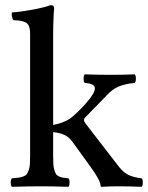

<svg xmlns="http://www.w3.org/2000/svg" viewBox="-20 -719 571 741"><path d="M185.1 -209V-122.1Q185.1 -101.1 185.8 -87.2Q186.5 -73.2 189.7 -63Q192.9 -52.7 196 -47.4Q199.2 -42 207.3 -38.3Q215.3 -34.7 222.7 -33.4Q230 -32.2 244.1 -30.8Q248.5 -26.4 248.5 -14.4Q248.5 -2.4 244.1 2Q179.7 0 141.1 0Q90.3 0 25.9 2Q21.5 -2.4 21.5 -14.4Q21.5 -26.4 25.9 -30.8Q43 -32.2 52 -33.4Q61 -34.7 70.6 -38.3Q80.1 -42 83.7 -47.4Q87.4 -52.7 91.1 -63.2Q94.7 -73.7 95.5 -87.2Q96.2 -100.6 96.2 -122.1V-589.8Q96.2 -619.6 83 -629.9Q69.8 -640.1 32.2 -641.1Q27.8 -645.5 26.1 -654.8Q24.4 -664.1 25.9 -670.9Q60.1 -673.3 107.4 -682.1Q154.8 -690.9 174.8 -699.2Q189 -699.2 189 -688Q189 -687 188.5 -681.9Q188 -676.8 187.5 -667.7Q187 -658.7 186.5 -647Q186 -635.3 185.5 -618.2Q185.1 -601.1 185.1 -583V-236.8Q224.6 -244.1 250 -261.2Q275.9 -280.3 311 -319.6Q346.2 -358.9 346.2 -377.9Q346.2 -396.5 307.1 -398.9Q302.7 -403.3 302.7 -415.5Q302.7 -427.7 307.1 -432.1Q356.9 -430.2 409.2 -430.2Q454.1 -430.2 500 -432.1Q504.4 -427.7 504.4 -415.5Q504.4 -403.3 500 -398.9Q463.4 -395.5 438.5 -385.3Q413.6 -375 390.1 -349.1L308.1 -265.1Q304.2 -261.2 304.2 -254.9Q304.2 -250 311 -241.2L439.9 -74.2Q457 -53.2 475.8 -43.9Q494.6 -34.7 526.9 -30.8Q531.2 -26.4 531.2 -14.4Q531.2 -2.4 526.9 2Q481 0 436 0Q406.2 0 372.1 2Q368.2 2 368.2 -2.9Q367.2 -22.9 330.1 -74.2L258.8 -172.9Q246.1 -189.9 228.8 -198.2Q211.4 -206.5 185.1 -209Z"/></svg>

Font: Common Serif News
Style: Regular
Weight: 450
Designer: Philipp H. Poll, Khaled Hosny
Foundry: Stefan Peev, Context Ltd.
Version: Version 1.026